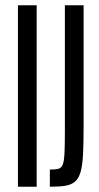

<svg xmlns="http://www.w3.org/2000/svg" viewBox="-20 -708 376 728"><path d="M48 0V-688H119V0ZM169 0V-65Q189 -65 201 -68Q213 -71 218 -84Q223 -97 224.5 -127Q226 -157 226 -210V-688H297V-237Q297 -170 295 -126.5Q293 -83 286 -57.5Q279 -32 264.5 -19.5Q250 -7 227 -3.5Q204 0 169 0Z"/></svg>

Font: Saira UltraCondensed Medium
Style: Regular
Weight: 500
Width: 1
Designer: Hector Gatti with collaboration of the Omnibus-Type team
Foundry: Omnibus-Type
Version: Version 1.101